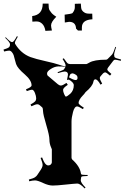

<svg xmlns="http://www.w3.org/2000/svg" viewBox="-34 -1033 707 1077"><path d="M403.3 -861.8 392.6 -872.6Q391.1 -910.6 353.5 -910.6Q348.6 -910.6 329.6 -906.7L328.6 -950.7Q367.2 -955.1 373.5 -960V-960.9Q385.7 -976.1 385.7 -991.7V-1011.7L419.4 -1012.7Q420.4 -984.4 424.6 -977.8Q428.7 -971.2 434.6 -965.8V-966.8Q444.8 -956.5 464.4 -956.5H483.4L484.4 -924.8Q425.3 -921.9 425.3 -878.9V-861.8ZM166.5 -912.6 147.5 -911.6 146.5 -942.9Q205.6 -949.7 205.6 -1012.7H238.3Q238.3 -984.4 243.7 -976.1Q249 -967.8 253.2 -962.9Q257.3 -958 258.1 -957Q258.8 -956.1 260.3 -955.1Q265.1 -949.7 281.7 -939Q252.4 -909.7 252.4 -890.6Q252.4 -881.8 257.3 -861.8L220.7 -859.9Q216.3 -886.7 202.6 -899.7Q189 -912.6 172.4 -912.6ZM440.9 23.9Q414.6 -3.9 399.2 -3.4Q383.8 -2.9 334.2 2.4Q284.7 7.8 261.5 7.8Q238.3 7.8 207.5 -6.6Q176.8 -21 162.8 -21Q148.9 -21 129.9 -16.1L127.9 -25.9Q152.8 -32.2 162.4 -38.8Q171.9 -45.4 176 -52.7Q180.2 -60.1 188 -70.8Q205.1 -94.2 205.1 -107.2Q205.1 -120.1 193.8 -147L202.1 -149.9Q211.4 -125.5 217.8 -117.2Q227.5 -105 236.6 -105Q245.6 -105 251.2 -110.8Q256.8 -116.7 256.8 -122.1V-195.8Q256.8 -196.3 253.4 -204.1Q243.2 -226.6 243.2 -249.8Q243.2 -272.9 225.6 -331.8Q208 -390.6 207.5 -408.2Q207 -425.8 203.1 -430.2L189.9 -441.9Q183.6 -448.2 175 -448.2Q166.5 -448.2 142.1 -437L137.2 -446.8Q156.7 -457.5 162.8 -464.1Q168.9 -470.7 168.9 -482.2Q168.9 -493.7 161.9 -511.7Q154.8 -529.8 145 -529.8Q138.2 -529.8 116.2 -522L111.8 -532.2Q143.1 -543.9 143.1 -554.2Q143.1 -582.5 105.5 -615.2Q64.5 -649.9 56.2 -673.8Q53.7 -681.2 49.8 -696.8Q45.9 -712.4 43 -722.2Q40 -731.9 32.7 -740.5Q25.4 -749 17.3 -749Q9.3 -749 -11.2 -744.1L-14.2 -754.9Q9.8 -762.2 15.9 -767.6Q22 -772.9 22 -783.2V-786.1Q22 -795.4 -4.9 -820.8L-2 -824.2Q23.9 -796.9 33.2 -796.9H35.2Q43 -796.9 61 -830.1L65.9 -827.1Q49.8 -800.3 49.8 -794.2Q49.8 -788.1 50.8 -787.1Q83 -733.4 136.7 -712.9Q166.5 -702.1 220.2 -690.2Q273.9 -678.2 293.5 -671.1Q313 -664.1 333 -660.2L334 -666Q334 -676.3 316.9 -702.1L323.7 -706.1Q341.8 -678.7 347.7 -676.3Q353.5 -673.8 358.9 -673.8H451.2Q453.1 -673.8 466.8 -681.6Q494.6 -698.2 561 -698.2Q565.9 -698.2 569.8 -702.1L592.8 -725.1Q600.6 -731.4 612.8 -770L617.2 -769Q606 -733.9 606 -728Q606 -722.2 606.9 -720.2V-719.2Q607.4 -714.4 609.4 -711.9Q613.8 -706.5 645 -699.2L644 -691.9Q617.7 -698.2 611.6 -698.2Q605.5 -698.2 601.1 -691.9L572.8 -654.8Q567.9 -648.4 567.9 -642.6Q567.9 -636.7 590.8 -618.2L583 -608.9Q562.5 -627 556.2 -627Q549.8 -627 543.9 -621.1L533.2 -608.9Q525.9 -602.5 525.9 -594.7Q525.9 -586.9 539.1 -564L529.8 -558.1Q513.2 -587.9 501 -587.9Q492.2 -587.9 489.7 -574.2Q485.4 -549.3 445.8 -516.1Q443.4 -514.2 441.7 -510.5Q439.9 -506.8 430.7 -497.6Q406.7 -472.7 406.7 -455.1Q406.7 -447.3 436 -429.2L431.2 -420.9Q406.7 -436 398.9 -436Q383.8 -436 375.5 -404.5Q367.2 -373 367.2 -351.1V-147.9Q367.2 -144 371.1 -138.2Q414.1 -100.1 419.9 -60.1Q420.4 -56.6 421.4 -55.7Q424.3 -51.8 444.8 -51.8H457L458 -45.9Q426.3 -44.9 423.6 -42.2Q420.9 -39.6 420.9 -36.1L418.9 -22Q418.9 -7.8 445.8 19ZM347.2 -615.2Q347.2 -631.8 328.1 -631.8Q321.3 -631.8 291 -623L289.1 -627.9Q321.3 -639.6 324.7 -643.8Q328.1 -647.9 330.1 -652.6Q332 -657.2 333 -658.2Q313 -661.1 292.5 -660.4Q272 -659.7 251 -646.2Q230 -632.8 230 -621.3Q230 -609.9 236.8 -606L291 -560.1Q299.3 -553.2 308.1 -553.2Q316.9 -553.2 338.9 -567.9L346.2 -557.1Q319.8 -539.6 319.8 -529.1Q319.8 -518.6 325.9 -504.9Q332 -491.2 335.4 -491.2Q338.9 -491.2 345.5 -495.6Q352.1 -500 360.4 -507.3Q379.9 -525.4 379.9 -555.2Q379.9 -570.8 350.1 -587.9Q349.1 -585.9 349.1 -584L341.8 -585.9Q347.2 -609.9 347.2 -615.2ZM353 -599.1Q378.9 -584 389.9 -584Q400.9 -584 400.9 -596.2Q400.9 -608.4 391.1 -613.8L381.8 -619.1Q377.9 -621.1 375 -621.1H370.1Q362.3 -620.1 359.1 -614.5Q356 -608.9 353 -599.1ZM399.9 -586.9 397.9 -585.9Q398.9 -585.9 399.9 -586.9ZM393.1 -583 392.1 -582Q393.1 -582 393.1 -583Z"/></svg>

Font: Eater
Style: Regular
Weight: 400
Version: Version 001.002